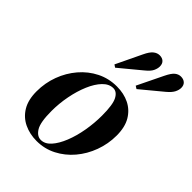

<svg xmlns="http://www.w3.org/2000/svg" viewBox="-223 -895 1028 1028"><g transform="rotate(45 291.5 -380.5)"><path d="M236 15Q184 15 141 -5.5Q98 -26 73 -67.5Q48 -109 48 -173Q48 -237 69.5 -295Q91 -353 130 -398.5Q169 -444 221 -470Q273 -496 334 -496Q387 -496 428.5 -475.5Q470 -455 494.5 -414Q519 -373 519 -309Q519 -246 497.5 -187.5Q476 -129 437.5 -83.5Q399 -38 347.5 -11.5Q296 15 236 15ZM248 -5Q279 -5 304.5 -33.5Q330 -62 349 -109.5Q368 -157 378 -214.5Q388 -272 388 -329Q388 -412 371 -444Q354 -476 327 -476Q295 -476 268 -448Q241 -420 221 -373Q201 -326 190 -269Q179 -212 179 -155Q179 -70 199 -37.5Q219 -5 248 -5ZM241 -570 311 -716Q327 -750 343.5 -763Q360 -776 378 -776Q398 -776 409.5 -765Q421 -754 421 -734Q421 -718 412.5 -700Q404 -682 378 -661L256 -560ZM402 -570 473 -716Q490 -751 505.5 -763.5Q521 -776 539 -776Q559 -776 571 -765Q583 -754 583 -734Q583 -718 574 -700Q565 -682 540 -661L418 -560Z"/></g></svg>

Font: DM Serif Display
Style: Italic
Weight: 400
Italic angle: -12°
Designer: Colophon Foundry, Frank Grießhammer
Foundry: Colophon Foundry
Version: Version 5.100; ttfautohint (v1.8.2)